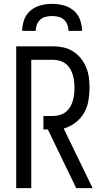

<svg xmlns="http://www.w3.org/2000/svg" viewBox="-20 -975 540 995"><path d="M375 0 228 -304H205V-374H256Q273 -374 290 -379Q307 -384 320.5 -394.5Q334 -405 343 -420Q352 -435 357 -451.5Q362 -468 364 -485Q366 -502 366 -520Q366 -537 364 -554Q362 -571 357 -587.5Q352 -604 343 -619Q334 -634 320.5 -644.5Q307 -655 290 -660Q273 -665 256 -665H142V0H64V-735H256Q283 -735 309.5 -729Q336 -723 359 -708.5Q382 -694 399 -672.5Q416 -651 426.5 -626Q437 -601 440.5 -574Q444 -547 444 -520Q444 -486 438 -452Q432 -418 415 -389Q398 -360 370.5 -339Q343 -318 310 -309L460 0ZM95 -815Q95 -845 105.5 -873.5Q116 -902 139 -921Q162 -940 191 -947.5Q220 -955 250 -955Q280 -955 309 -947.5Q338 -940 361 -921Q384 -902 394.5 -873.5Q405 -845 405 -815H335Q335 -831 329 -847Q323 -863 311 -873.5Q299 -884 282.5 -888Q266 -892 250 -892Q234 -892 217.5 -888Q201 -884 189 -873.5Q177 -863 171 -847Q165 -831 165 -815Z"/></svg>

Font: Moesevka
Style: Regular
Weight: 400
Monospace: yes
Designer: Belleve Invis
Foundry: Belleve Invis
Version: Version 32.5.0; ttfautohint (v1.8.4)